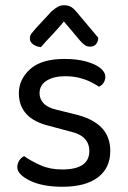

<svg xmlns="http://www.w3.org/2000/svg" viewBox="-20 -700 487 733"><path d="M401 -123Q401 -59 354 -23Q307 13 218 13Q142 13 94 -10.5Q46 -34 46 -62Q46 -74 52.5 -85.5Q59 -97 72 -104Q99 -85 135 -69Q171 -53 217 -53Q321 -53 321 -123Q321 -152 303.5 -170.5Q286 -189 252 -197L169 -219Q108 -234 80 -265.5Q52 -297 52 -344Q52 -397 95 -436Q138 -475 226 -475Q273 -475 308 -465.5Q343 -456 362.5 -440.5Q382 -425 382 -407Q382 -394 375.5 -384Q369 -374 358 -369Q346 -377 327.5 -386.5Q309 -396 284 -402.5Q259 -409 229 -409Q185 -409 158 -392Q131 -375 131 -344Q131 -322 146.5 -305.5Q162 -289 196 -281L265 -264Q333 -248 367 -213.5Q401 -179 401 -123ZM289 -541 224 -618Q201 -590 178.5 -566.5Q156 -543 136 -520Q118 -522 106 -531Q94 -540 94 -553Q94 -564 100.5 -572.5Q107 -581 116 -591L177 -657Q190 -668 200.5 -674Q211 -680 224 -680Q240 -680 250.5 -674Q261 -668 271 -656L355 -556Q355 -543 347.5 -532.5Q340 -522 324 -522Q312 -522 304.5 -527.5Q297 -533 289 -541Z"/></svg>

Font: Baloo Bhaina 2
Style: Regular
Weight: 400
Designer: Yesha Goshar, Manish Minz, Shuchita Grover and Ek Type
Foundry: Ek Type
Version: Version 1.700